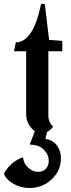

<svg xmlns="http://www.w3.org/2000/svg" viewBox="-46 -649 359 968"><path d="M85.9 -390.6H24.4L33.7 -435.5Q121.6 -435.5 161.1 -629.4H179.7L201.7 -447.8L268.1 -442.9V-390.6H197.8V-65.4Q197.8 -34.2 221.7 -9.8Q193.8 25.9 149.4 26.4Q85.9 -11.2 85.9 -72.8ZM101.6 298.8Q59.1 298.8 21.5 277.3Q-16.1 255.9 -26.4 226.1Q8.8 164.6 70.3 144Q71.8 174.3 95.5 195.8Q119.1 217.3 146 217.3Q170.9 217.3 185.3 202.1Q199.7 187 199.7 160.6Q199.7 130.4 174.6 105.2Q149.4 80.1 103.5 80.1L138.7 -10.3H196.8L183.1 51.3Q221.7 57.6 241.5 85.2Q261.2 112.8 261.2 149.4Q261.2 210.9 214.8 254.9Q168.5 298.8 101.6 298.8Z"/></svg>

Font: Balgruf
Style: Regular
Weight: 500
Designer: Paul James MIller
Foundry: High-Logic / Made with FontCreator
Version: Version 1.201;March 28, 2021;FontCreator 13.0.0.2683 64-bit